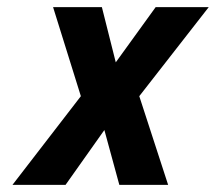

<svg xmlns="http://www.w3.org/2000/svg" viewBox="-20 -519 606 539"><path d="M266 -499 305 -344 417 -499H566L371 -249L452 0H315L273 -154L164 0H15L207 -249L129 -499Z"/></svg>

Font: Panefresco 999wt
Style: Italic
Weight: 900
Version: Version 1.001